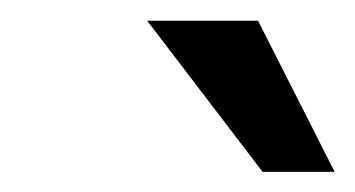

<svg xmlns="http://www.w3.org/2000/svg" viewBox="-20 -710 344 186"><path d="M234.4 -543.5 122.6 -689.9H230L304.2 -543.5Z"/></svg>

Font: HK Grotesk Medium Italic
Style: Regular
Weight: 500
Italic angle: -13°
Designer: Alfredo Marco Pradil and Stefan Peev
Foundry: Hanken Design Co.
Version: Version 1.000;PS 001.000;hotconv 1.0.88;makeotf.lib2.5.64775